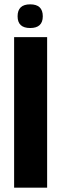

<svg xmlns="http://www.w3.org/2000/svg" viewBox="-20 -864 282 884"><path d="M45 -693H197V0H45ZM61 -789Q61 -844 119 -844Q177 -844 177 -789Q177 -735 119 -735Q61 -735 61 -789Z"/></svg>

Font: Khand Black
Style: Regular
Weight: 900
Designer: Sanchit Sawaria and Jyotish Sonowal (Devanagari), Satya Rajpurohit (Latin)
Foundry: Indian Type Foundry
Version: Version 2.000;PS 1.0;hotconv 1.0.79;makeotf.lib2.5.61930